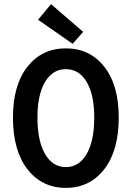

<svg xmlns="http://www.w3.org/2000/svg" viewBox="-20 -901 640 933"><path d="M43 -330Q43 -488 113.5 -577Q184 -666 300 -666Q416 -666 486.5 -577Q557 -488 557 -330Q557 -169 486.5 -78.5Q416 12 300 12Q184 12 113.5 -78.5Q43 -169 43 -330ZM438 -330Q438 -441 401 -503Q364 -565 300 -565Q236 -565 199 -503Q162 -441 162 -330Q162 -216 199 -152.5Q236 -89 300 -89Q364 -89 401 -152.5Q438 -216 438 -330ZM333 -688 165 -805 228 -881 384 -746Z"/></svg>

Font: TypoPRO Source Code Pro
Style: Regular
Weight: 600
Monospace: yes
Designer: Paul D. Hunt, Teo Tuominen
Foundry: Adobe Systems Incorporated
Version: Version 2.010;PS 1.0;hotconv 1.0.84;makeotf.lib2.5.63406